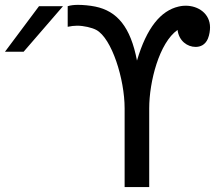

<svg xmlns="http://www.w3.org/2000/svg" viewBox="-249 -754 871 774"><path d="M253.4 0H352.5V-317.4C352.5 -424.8 393.1 -582 466.8 -633.3C472.2 -588.9 506.3 -564.9 539.6 -564.9C558.6 -564.9 578.1 -572.8 588.9 -597.7C595.7 -613.8 597.7 -632.3 597.7 -643.6C597.7 -698.7 550.8 -731 499.5 -731C493.2 -731 483.4 -730.5 470.7 -727.5C399.4 -710.9 342.3 -642.6 303.2 -509.8C277.3 -645.5 223.1 -709.5 134.8 -727.5C113.3 -731.9 85.9 -734.4 65.9 -734.4C50.3 -734.4 35.6 -732.9 23.9 -729V-646C37.1 -648.9 50.8 -650.4 62 -650.4C88.4 -650.4 122.1 -642.6 139.2 -633.3C201.7 -599.6 253.4 -435.1 253.4 -317.4ZM-229 -545.4H-153.8L4.9 -729H-91.8Z"/></svg>

Font: Hack
Style: Regular
Weight: 400
Monospace: yes
Designer: Christopher Simpkins
Foundry: Christopher Simpkins
Version: Version 2.010